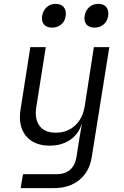

<svg xmlns="http://www.w3.org/2000/svg" viewBox="-20 -794 640 994"><path d="M87 180 99 108H270Q361 108 376 19L387 -54L404 -152H403Q386 -99 342.5 -69.5Q299 -40 237 -40Q155 -40 113.5 -91.5Q72 -143 87 -231L137 -550H217L168 -240Q158 -177 185 -142Q212 -107 269 -107Q328 -107 368.5 -144Q409 -181 419 -247L466 -550H546L455 19Q443 95 391 137.5Q339 180 257 180ZM470 -651Q442 -651 428 -667Q414 -683 418 -711Q423 -740 442 -757Q461 -774 489 -774Q517 -774 530.5 -757Q544 -740 540 -711Q535 -683 516 -667Q497 -651 470 -651ZM250 -651Q222 -651 208 -667Q194 -683 198 -711Q203 -740 222 -757Q241 -774 269 -774Q296 -774 310 -757Q324 -740 320 -711Q316 -683 296.5 -667Q277 -651 250 -651Z"/></svg>

Font: JetBrains Mono NL Light
Style: Italic
Weight: 300
Italic angle: -9°
Designer: Philipp Nurullin, Konstantin Bulenkov
Foundry: JetBrains
Version: Version 2.304; ttfautohint (v1.8.4.7-5d5b)